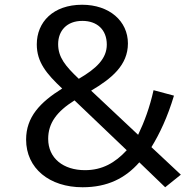

<svg xmlns="http://www.w3.org/2000/svg" viewBox="-20 -776 825 809"><path d="M326 -756C204 -756 135 -683 135 -589C135 -514 176 -465 242 -403C149 -345 90 -283 90 -188C90 -66 189 13 328 13C433 13 508 -25 567 -92L676 13L742 -40L618 -156C653 -213 686 -283 713 -373L627 -396C611 -324 588 -262 562 -208L364 -394C450 -445 519 -501 519 -593C519 -687 441 -756 326 -756ZM327 -688C389 -688 430 -651 430 -588C430 -529 386 -487 312 -444C255 -498 225 -535 225 -590C225 -646 261 -688 327 -688ZM294 -353 514 -143C465 -90 411 -59 338 -59C247 -59 183 -109 183 -191C183 -257 219 -306 294 -353Z"/></svg>

Font: Glow Sans SC Normal Book
Style: Regular
Weight: 500
Designer: Ryoko NISHIZUKA (kana, bopomofo & ideographs); Paul D. Hunt (Latin, Greek & Cyrillic); Sandoll Communications, Soo-young
Version: Version 0.93